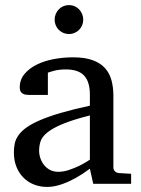

<svg xmlns="http://www.w3.org/2000/svg" viewBox="-20 -718 549 750"><path d="M331.1 -267.1Q263.7 -250 224.1 -233.4Q184.6 -216.8 164.3 -200Q144 -183.1 138.4 -165.8Q132.8 -148.4 132.8 -129.9Q132.8 -114.3 137.9 -99.4Q143.1 -84.5 152.6 -72.8Q162.1 -61 176 -54Q189.9 -46.9 208 -46.9Q228 -46.9 249.8 -54.2Q271.5 -61.5 289.6 -70.3Q310.5 -80.6 331.1 -94.2ZM344.2 0 331.1 -59.1Q304.7 -39.1 276.9 -23.4Q264.6 -16.6 251 -10.3Q237.3 -3.9 222.9 1.2Q208.5 6.3 193.6 9.3Q178.7 12.2 164.1 12.2Q136.7 12.2 113 2.9Q89.4 -6.3 71.8 -23.9Q54.2 -41.5 44.2 -66.4Q34.2 -91.3 34.2 -123Q34.2 -141.6 37.8 -158.2Q41.5 -174.8 52.7 -190.4Q64 -206.1 84.2 -220.5Q104.5 -234.9 137.5 -249Q170.4 -263.2 218 -277.1Q265.6 -291 331.1 -305.2V-348.1Q331.1 -398.4 308.6 -422.6Q286.1 -446.8 237.8 -446.8Q211.4 -446.8 192.9 -441.9Q174.3 -437 167 -434.1V-347.2H94.2Q87.4 -347.2 80.8 -348.1Q74.2 -349.1 68.8 -352.3Q63.5 -355.5 60.3 -361.1Q57.1 -366.7 57.1 -376Q57.1 -406.7 75.7 -429Q94.2 -451.2 124 -465.8Q153.8 -480.5 190.9 -487.3Q228 -494.1 265.1 -494.1Q311.5 -494.1 342 -482.9Q372.6 -471.7 390.4 -451.7Q408.2 -431.6 415.5 -404.3Q422.9 -377 422.9 -344.2V-64Q422.9 -54.7 429 -48.8Q435.1 -43 443.8 -42L492.2 -39.1V0ZM305.2 -641.1Q305.2 -629.4 300.8 -619.1Q296.4 -608.9 288.8 -601.3Q281.2 -593.8 271.2 -589.4Q261.2 -585 249.5 -585Q237.8 -585 227.5 -589.4Q217.3 -593.8 209.7 -601.3Q202.1 -608.9 197.8 -619.1Q193.4 -629.4 193.4 -641.1Q193.4 -652.8 197.8 -663.3Q202.1 -673.8 209.7 -681.6Q217.3 -689.5 227.5 -693.8Q237.8 -698.2 249.5 -698.2Q261.2 -698.2 271.2 -693.8Q281.2 -689.5 288.8 -681.6Q296.4 -673.8 300.8 -663.3Q305.2 -652.8 305.2 -641.1Z"/></svg>

Font: Charis SIL Afr
Style: Regular
Weight: 400
Foundry: SIL International
Version: Version 5.000